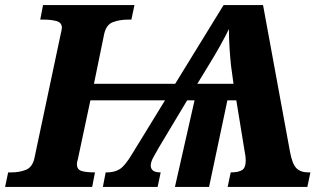

<svg xmlns="http://www.w3.org/2000/svg" viewBox="-44 -734 1278 754"><path d="M-24 0 -12 -57H1Q32 -57 57.5 -67Q83 -77 91 -112L192 -589Q199 -619 199 -625Q199 -645 178.5 -651Q158 -657 127 -657H114L125 -714H484L472 -657H459Q426 -657 399.5 -647Q373 -637 365 -600L325 -405H644L834 -714H989L1095 -137Q1104 -89 1120.5 -73Q1137 -57 1167 -57H1175L1163 0H850L862 -57Q892 -57 906.5 -66Q921 -75 921 -104Q921 -120 917 -138L884 -340H849L777 0H643L720 -340H691L580 -155Q566 -131 557 -114Q548 -97 548 -83Q548 -72 556.5 -64.5Q565 -57 587 -57L575 0H360L371 -57H376Q406 -57 426.5 -70Q447 -83 474 -128L604 -340H311L262 -110Q258 -97 258 -89Q258 -69 275 -63Q292 -57 329 -57L318 0ZM731 -405H873L863 -478Q860 -507 857.5 -545Q855 -583 855 -620Q841 -591 820 -553.5Q799 -516 781 -487Z"/></svg>

Font: Noto Serif ExtraBold
Style: Italic
Weight: 800
Italic angle: -12°
Designer: Monotype Design Team
Foundry: Monotype Imaging Inc.
Version: Version 2.013